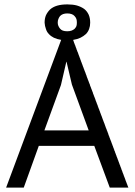

<svg xmlns="http://www.w3.org/2000/svg" viewBox="-20 -852 611 872"><path d="M202.1 -697.3Q210.9 -687.5 224.6 -680.7Q239.3 -673.8 257.8 -670.9Q174.8 -447.3 7.8 0Q27.3 0 87.9 0Q104.5 -46.9 156.2 -189.5Q218.8 -189.5 408.2 -189.5Q425.8 -141.6 478.5 0Q500 0 563.5 0Q563.5 0 562.5 -1Q562.5 -1 562.5 -2Q562.5 -2 561.5 -2.9Q561.5 -2.9 561.5 -3.9Q561.5 -3.9 561.5 -4.9Q561.5 -4.9 560.5 -5.9Q560.5 -5.9 560.5 -6.8Q560.5 -6.8 559.6 -7.8Q559.6 -7.8 559.6 -8.8Q559.6 -8.8 559.6 -9.8Q559.6 -9.8 558.6 -10.7Q558.6 -10.7 558.6 -11.7Q558.6 -11.7 558.6 -12.7Q558.6 -12.7 557.6 -13.7Q557.6 -13.7 557.6 -14.6Q557.6 -14.6 556.6 -15.6Q556.6 -15.6 556.6 -16.6Q556.6 -16.6 556.6 -17.6Q556.6 -17.6 555.7 -18.6Q555.7 -18.6 555.7 -19.5Q555.7 -19.5 554.7 -20.5Q554.7 -20.5 554.7 -21.5Q554.7 -21.5 554.7 -22.5Q554.7 -22.5 553.7 -23.4Q553.7 -23.4 553.7 -24.4Q553.7 -24.4 553.7 -25.4Q553.7 -25.4 552.7 -26.4Q552.7 -26.4 552.7 -27.3Q552.7 -27.3 551.8 -28.3Q551.8 -28.3 551.8 -29.3Q551.8 -29.3 551.8 -30.3Q551.8 -30.3 550.8 -31.2Q550.8 -31.2 550.8 -32.2Q550.8 -32.2 549.8 -33.2Q549.8 -33.2 549.8 -34.2Q549.8 -34.2 549.8 -35.2Q549.8 -35.2 548.8 -37.1Q548.8 -37.1 548.8 -38.1Q548.8 -38.1 547.9 -39.1Q547.9 -39.1 547.9 -40Q547.9 -40 547.9 -41Q547.9 -41 546.9 -42Q546.9 -42 546.9 -43Q546.9 -43 546.9 -43.9Q546.9 -43.9 545.9 -44.9Q545.9 -44.9 545.9 -45.9Q545.9 -45.9 544.9 -46.9Q544.9 -46.9 544.9 -47.9Q544.9 -47.9 544.9 -48.8Q544.9 -48.8 543.9 -49.8Q543.9 -49.8 543.9 -50.8Q543.9 -50.8 543 -51.8Q543 -51.8 543 -52.7Q543 -52.7 543 -53.7Q543 -53.7 542 -54.7Q542 -54.7 542 -55.7Q542 -56.6 541 -57.6Q541 -57.6 541 -58.6Q541 -58.6 541 -59.6Q541 -59.6 540 -60.5Q540 -60.5 540 -61.5Q540 -61.5 539.1 -62.5Q539.1 -62.5 539.1 -63.5Q539.1 -63.5 539.1 -64.5Q539.1 -64.5 538.1 -65.4Q538.1 -65.4 538.1 -66.4Q538.1 -66.4 537.1 -67.4Q537.1 -67.4 537.1 -68.4Q537.1 -68.4 537.1 -69.3Q537.1 -69.3 536.1 -70.3Q536.1 -70.3 536.1 -71.3Q536.1 -72.3 535.2 -73.2Q535.2 -73.2 535.2 -74.2Q535.2 -74.2 535.2 -75.2Q535.2 -75.2 534.2 -76.2Q534.2 -76.2 534.2 -77.1Q534.2 -77.1 533.2 -78.1Q533.2 -78.1 533.2 -79.1Q533.2 -79.1 533.2 -80.1Q533.2 -80.1 532.2 -81.1Q532.2 -81.1 532.2 -82Q532.2 -82 531.2 -83Q531.2 -83 531.2 -84Q531.2 -84 531.2 -85Q531.2 -85 530.3 -86.9Q530.3 -86.9 530.3 -87.9Q530.3 -87.9 529.3 -88.9Q529.3 -88.9 529.3 -89.8Q529.3 -89.8 529.3 -90.8Q529.3 -90.8 528.3 -91.8Q528.3 -91.8 528.3 -92.8Q528.3 -92.8 527.3 -93.8Q527.3 -93.8 527.3 -94.7Q527.3 -94.7 527.3 -95.7Q527.3 -95.7 526.4 -96.7Q526.4 -96.7 526.4 -97.7Q526.4 -97.7 525.4 -99.6Q525.4 -99.6 525.4 -100.6Q525.4 -100.6 525.4 -101.6Q525.4 -101.6 524.4 -102.5Q524.4 -102.5 524.4 -103.5Q524.4 -103.5 523.4 -104.5Q523.4 -104.5 523.4 -105.5Q523.4 -105.5 522.5 -106.4Q522.5 -106.4 522.5 -107.4Q522.5 -107.4 522.5 -108.4Q522.5 -108.4 521.5 -109.4Q521.5 -109.4 521.5 -111.3Q521.5 -111.3 520.5 -112.3Q520.5 -112.3 520.5 -113.3Q520.5 -113.3 520.5 -114.3Q520.5 -114.3 519.5 -115.2Q519.5 -115.2 519.5 -116.2Q519.5 -116.2 518.6 -117.2Q518.6 -117.2 518.6 -118.2Q518.6 -118.2 518.6 -119.1Q518.6 -119.1 517.6 -120.1Q517.6 -120.1 517.6 -121.1Q517.6 -122.1 516.6 -123Q516.6 -123 516.6 -124Q516.6 -124 516.6 -125Q516.6 -125 515.6 -126Q515.6 -126 515.6 -127Q515.6 -127 514.6 -127.9Q514.6 -127.9 514.6 -128.9Q514.6 -128.9 513.7 -129.9Q513.7 -129.9 513.7 -130.9Q513.7 -131.8 513.7 -132.8Q513.7 -132.8 512.7 -133.8Q512.7 -133.8 512.7 -134.8Q512.7 -134.8 511.7 -135.7Q511.7 -135.7 511.7 -136.7Q511.7 -136.7 511.7 -137.7Q511.7 -137.7 510.7 -138.7Q510.7 -138.7 510.7 -139.6Q510.7 -139.6 509.8 -140.6Q509.8 -140.6 509.8 -141.6Q509.8 -142.6 508.8 -143.6Q508.8 -143.6 508.8 -144.5Q508.8 -144.5 508.8 -145.5Q508.8 -145.5 507.8 -146.5Q507.8 -146.5 507.8 -147.5Q507.8 -147.5 506.8 -148.4Q506.8 -148.4 506.8 -149.4Q506.8 -149.4 506.8 -150.4Q506.8 -150.4 505.9 -151.4Q505.9 -152.3 505.9 -153.3Q505.9 -153.3 504.9 -154.3Q504.9 -154.3 504.9 -155.3Q504.9 -155.3 503.9 -156.2Q503.9 -156.2 503.9 -157.2Q503.9 -157.2 503.9 -158.2Q503.9 -158.2 502.9 -159.2Q502.9 -159.2 502.9 -160.2Q502.9 -160.2 502 -161.1Q502 -161.1 502 -163.1Q502 -163.1 502 -164.1Q502 -164.1 501 -165Q501 -165 501 -166Q501 -166 500 -167Q500 -167 500 -168Q500 -168 499 -168.9Q499 -168.9 499 -169.9Q499 -170.9 499 -171.9Q499 -171.9 498 -172.9Q498 -172.9 498 -173.8Q498 -173.8 497.1 -174.8Q497.1 -174.8 497.1 -175.8Q497.1 -175.8 497.1 -176.8Q497.1 -176.8 496.1 -177.7Q496.1 -178.7 496.1 -179.7Q496.1 -179.7 495.1 -180.7Q495.1 -180.7 495.1 -181.6Q495.1 -181.6 494.1 -182.6Q494.1 -182.6 494.1 -183.6Q494.1 -183.6 494.1 -184.6Q494.1 -184.6 493.2 -185.5Q493.2 -185.5 493.2 -186.5Q493.2 -186.5 493.2 -187.5Q493.2 -187.5 492.2 -188.5Q492.2 -188.5 492.2 -189.5Q492.2 -189.5 491.2 -190.4Q491.2 -190.4 491.2 -191.4Q491.2 -191.4 491.2 -192.4Q491.2 -192.4 490.2 -193.4Q490.2 -193.4 490.2 -194.3Q490.2 -194.3 490.2 -195.3Q490.2 -195.3 489.3 -196.3Q489.3 -196.3 489.3 -197.3Q489.3 -197.3 488.3 -198.2Q488.3 -198.2 488.3 -199.2Q488.3 -199.2 488.3 -200.2Q488.3 -200.2 487.3 -201.2Q487.3 -201.2 487.3 -202.1Q487.3 -202.1 487.3 -203.1Q487.3 -203.1 486.3 -204.1Q486.3 -204.1 486.3 -205.1Q486.3 -205.1 485.4 -206.1Q485.4 -206.1 485.4 -207Q485.4 -207 485.4 -208Q485.4 -208 484.4 -209Q484.4 -209 484.4 -210Q484.4 -210 484.4 -210.9Q484.4 -210.9 483.4 -211.9Q483.4 -211.9 483.4 -212.9Q483.4 -212.9 482.4 -213.9Q482.4 -213.9 482.4 -214.8Q482.4 -214.8 482.4 -215.8Q482.4 -215.8 481.4 -216.8Q481.4 -216.8 481.4 -217.8Q481.4 -217.8 480.5 -218.8Q480.5 -218.8 480.5 -219.7Q480.5 -219.7 480.5 -220.7Q480.5 -220.7 479.5 -221.7Q479.5 -221.7 479.5 -222.7Q479.5 -222.7 479.5 -223.6Q479.5 -223.6 478.5 -224.6Q478.5 -224.6 478.5 -225.6Q478.5 -225.6 477.5 -226.6Q477.5 -226.6 477.5 -227.5Q477.5 -227.5 477.5 -228.5Q477.5 -228.5 476.6 -229.5Q476.6 -229.5 476.6 -230.5Q476.6 -230.5 476.6 -231.4Q476.6 -231.4 475.6 -232.4Q475.6 -232.4 475.6 -233.4Q475.6 -233.4 474.6 -234.4Q474.6 -234.4 474.6 -235.4Q474.6 -235.4 474.6 -236.3Q474.6 -236.3 473.6 -237.3Q473.6 -237.3 473.6 -238.3Q473.6 -238.3 472.7 -239.3Q472.7 -239.3 472.7 -240.2Q472.7 -240.2 472.7 -241.2Q472.7 -241.2 471.7 -243.2Q471.7 -243.2 471.7 -244.1Q471.7 -244.1 471.7 -245.1Q471.7 -245.1 470.7 -246.1Q470.7 -246.1 470.7 -247.1Q470.7 -247.1 469.7 -248Q469.7 -248 469.7 -249Q469.7 -249 469.7 -250Q469.7 -250 468.8 -251Q468.8 -251 468.8 -252Q468.8 -252 468.8 -252.9Q468.8 -252.9 467.8 -253.9Q467.8 -253.9 467.8 -254.9Q467.8 -254.9 466.8 -255.9Q466.8 -255.9 466.8 -256.8Q466.8 -256.8 466.8 -257.8Q466.8 -257.8 465.8 -258.8Q465.8 -258.8 465.8 -259.8Q465.8 -259.8 464.8 -260.7Q464.8 -260.7 464.8 -261.7Q464.8 -261.7 464.8 -262.7Q464.8 -262.7 463.9 -263.7Q463.9 -263.7 463.9 -264.6Q463.9 -264.6 463.9 -265.6Q463.9 -265.6 462.9 -266.6Q462.9 -266.6 462.9 -267.6Q462.9 -267.6 461.9 -268.6Q461.9 -268.6 461.9 -269.5Q461.9 -269.5 461.9 -270.5Q461.9 -270.5 460.9 -271.5Q460.9 -271.5 460.9 -272.5Q460.9 -272.5 460 -273.4Q460 -273.4 460 -274.4Q460 -274.4 460 -275.4Q460 -275.4 459 -276.4Q459 -276.4 459 -277.3Q459 -277.3 459 -278.3Q459 -278.3 458 -279.3Q458 -279.3 458 -280.3Q458 -280.3 457 -282.2Q457 -282.2 457 -283.2Q457 -283.2 457 -284.2Q457 -284.2 456.1 -285.2Q456.1 -285.2 456.1 -286.1Q456.1 -286.1 455.1 -287.1Q455.1 -287.1 455.1 -288.1Q455.1 -288.1 455.1 -289.1Q455.1 -289.1 454.1 -290Q454.1 -290 454.1 -291Q454.1 -291 454.1 -292Q454.1 -292 453.1 -293Q453.1 -293 453.1 -293.9Q453.1 -293.9 452.1 -294.9Q452.1 -294.9 452.1 -295.9Q452.1 -295.9 452.1 -296.9Q452.1 -296.9 451.2 -297.9Q451.2 -297.9 451.2 -298.8Q451.2 -298.8 450.2 -299.8Q450.2 -299.8 450.2 -300.8Q450.2 -300.8 450.2 -301.8Q450.2 -301.8 449.2 -302.7Q449.2 -302.7 449.2 -303.7Q449.2 -303.7 449.2 -304.7Q449.2 -304.7 448.2 -305.7Q448.2 -305.7 448.2 -306.6Q448.2 -306.6 447.3 -307.6Q447.3 -307.6 447.3 -308.6Q447.3 -308.6 447.3 -309.6Q447.3 -309.6 446.3 -310.5Q446.3 -310.5 446.3 -311.5Q446.3 -311.5 445.3 -312.5Q445.3 -312.5 445.3 -314.5Q445.3 -314.5 445.3 -315.4Q445.3 -315.4 444.3 -316.4Q444.3 -316.4 444.3 -317.4Q444.3 -317.4 443.4 -318.4Q443.4 -318.4 443.4 -319.3Q443.4 -319.3 443.4 -320.3Q443.4 -320.3 442.4 -321.3Q442.4 -321.3 442.4 -322.3Q442.4 -322.3 442.4 -323.2Q442.4 -323.2 441.4 -324.2Q441.4 -324.2 441.4 -325.2Q441.4 -325.2 440.4 -326.2Q440.4 -326.2 440.4 -327.1Q440.4 -327.1 440.4 -328.1Q440.4 -328.1 439.5 -329.1Q439.5 -329.1 439.5 -330.1Q439.5 -330.1 438.5 -331.1Q438.5 -331.1 438.5 -332Q438.5 -332 438.5 -333Q438.5 -333 437.5 -334Q437.5 -334 437.5 -335Q437.5 -335 437.5 -335.9Q437.5 -335.9 436.5 -336.9Q436.5 -336.9 436.5 -337.9Q436.5 -337.9 435.5 -338.9Q435.5 -338.9 435.5 -339.8Q435.5 -339.8 435.5 -340.8Q435.5 -340.8 434.6 -341.8Q434.6 -342.8 434.6 -343.8Q434.6 -343.8 433.6 -344.7Q433.6 -344.7 433.6 -345.7Q433.6 -345.7 433.6 -346.7Q433.6 -346.7 432.6 -347.7Q432.6 -347.7 432.6 -348.6Q432.6 -348.6 431.6 -349.6Q431.6 -349.6 431.6 -350.6Q431.6 -350.6 431.6 -351.6Q431.6 -351.6 430.7 -352.5Q430.7 -352.5 430.7 -353.5Q430.7 -353.5 430.7 -354.5Q430.7 -354.5 429.7 -355.5Q429.7 -355.5 429.7 -356.4Q429.7 -356.4 428.7 -357.4Q428.7 -357.4 428.7 -358.4Q428.7 -358.4 428.7 -359.4Q428.7 -359.4 427.7 -360.4Q427.7 -360.4 427.7 -361.3Q427.7 -361.3 426.8 -362.3Q426.8 -362.3 426.8 -363.3Q426.8 -363.3 426.8 -364.3Q426.8 -364.3 425.8 -365.2Q425.8 -365.2 425.8 -366.2Q425.8 -366.2 425.8 -367.2Q425.8 -367.2 424.8 -368.2Q424.8 -368.2 424.8 -369.1Q424.8 -369.1 423.8 -370.1Q423.8 -371.1 423.8 -372.1Q423.8 -372.1 423.8 -373Q423.8 -373 422.9 -374Q422.9 -374 422.9 -375Q422.9 -375 421.9 -376Q421.9 -376 421.9 -377Q421.9 -377 421.9 -377.9Q421.9 -377.9 420.9 -378.9Q420.9 -378.9 420.9 -379.9Q420.9 -379.9 419.9 -380.9Q419.9 -380.9 419.9 -381.8Q419.9 -381.8 419.9 -382.8Q419.9 -382.8 418.9 -383.8Q418.9 -383.8 418.9 -384.8Q418.9 -384.8 418.9 -385.7Q418.9 -385.7 418 -386.7Q418 -386.7 418 -387.7Q418 -387.7 417 -388.7Q417 -388.7 417 -389.6Q417 -389.6 417 -390.6Q417 -390.6 416 -391.6Q416 -391.6 416 -392.6Q416 -392.6 415 -393.6Q415 -393.6 415 -394.5Q415 -394.5 415 -395.5Q415 -395.5 414.1 -396.5Q414.1 -396.5 414.1 -397.5Q414.1 -397.5 414.1 -398.4Q414.1 -398.4 413.1 -399.4Q413.1 -400.4 413.1 -401.4Q413.1 -401.4 412.1 -402.3Q412.1 -402.3 412.1 -403.3Q412.1 -403.3 412.1 -404.3Q412.1 -404.3 411.1 -405.3Q411.1 -405.3 411.1 -406.2Q411.1 -406.2 410.2 -407.2Q410.2 -407.2 410.2 -408.2Q410.2 -408.2 410.2 -409.2Q410.2 -409.2 409.2 -410.2Q409.2 -410.2 409.2 -411.1Q409.2 -411.1 408.2 -412.1Q408.2 -412.1 408.2 -413.1Q408.2 -413.1 408.2 -414.1Q408.2 -414.1 407.2 -415Q407.2 -415 407.2 -416Q407.2 -416 407.2 -417Q407.2 -417 406.2 -418Q406.2 -418 406.2 -418.9Q406.2 -418.9 405.3 -419.9Q405.3 -419.9 405.3 -420.9Q405.3 -420.9 405.3 -421.9Q405.3 -421.9 404.3 -422.9Q404.3 -422.9 404.3 -423.8Q404.3 -423.8 403.3 -424.8Q403.3 -424.8 403.3 -425.8Q403.3 -425.8 403.3 -426.8Q403.3 -426.8 402.3 -427.7Q402.3 -427.7 402.3 -428.7Q402.3 -428.7 402.3 -430.7Q402.3 -430.7 401.4 -431.6Q401.4 -431.6 401.4 -432.6Q401.4 -432.6 400.4 -433.6Q400.4 -433.6 400.4 -434.6Q400.4 -434.6 400.4 -435.5Q400.4 -435.5 399.4 -436.5Q399.4 -436.5 399.4 -437.5Q399.4 -437.5 398.4 -438.5Q398.4 -438.5 398.4 -439.5Q398.4 -439.5 398.4 -440.4Q398.4 -440.4 397.5 -441.4Q397.5 -441.4 397.5 -442.4Q397.5 -442.4 397.5 -443.4Q397.5 -443.4 396.5 -444.3Q396.5 -444.3 396.5 -445.3Q396.5 -445.3 395.5 -446.3Q395.5 -446.3 395.5 -447.3Q395.5 -447.3 395.5 -448.2Q395.5 -448.2 394.5 -449.2Q394.5 -449.2 394.5 -450.2Q394.5 -450.2 393.6 -451.2Q393.6 -451.2 393.6 -452.1Q393.6 -452.1 393.6 -453.1Q393.6 -453.1 392.6 -454.1Q392.6 -454.1 392.6 -455.1Q392.6 -455.1 392.6 -456.1Q392.6 -456.1 391.6 -457Q391.6 -457 391.6 -458Q391.6 -458 390.6 -459Q390.6 -459 390.6 -460Q390.6 -460 390.6 -460.9Q390.6 -460.9 389.6 -461.9Q389.6 -461.9 389.6 -462.9Q389.6 -462.9 388.7 -464.8Q388.7 -464.8 388.7 -465.8Q388.7 -465.8 388.7 -466.8Q388.7 -466.8 387.7 -467.8Q387.7 -467.8 387.7 -468.8Q387.7 -468.8 387.7 -469.7Q387.7 -469.7 386.7 -470.7Q386.7 -470.7 386.7 -471.7Q386.7 -471.7 385.7 -472.7Q385.7 -472.7 385.7 -473.6Q385.7 -473.6 385.7 -474.6Q385.7 -474.6 384.8 -475.6Q384.8 -475.6 384.8 -476.6Q384.8 -476.6 383.8 -477.5Q383.8 -477.5 383.8 -478.5Q383.8 -478.5 383.8 -479.5Q383.8 -479.5 382.8 -480.5Q382.8 -480.5 382.8 -481.4Q382.8 -481.4 382.8 -482.4Q382.8 -482.4 381.8 -483.4Q381.8 -483.4 381.8 -484.4Q381.8 -484.4 380.9 -485.4Q380.9 -485.4 380.9 -486.3Q380.9 -486.3 380.9 -487.3Q380.9 -487.3 379.9 -488.3Q379.9 -488.3 379.9 -489.3Q379.9 -489.3 378.9 -490.2Q378.9 -490.2 378.9 -491.2Q378.9 -491.2 378.9 -492.2Q378.9 -492.2 377.9 -493.2Q377.9 -493.2 377.9 -494.1Q377.9 -494.1 377.9 -495.1Q377.9 -495.1 377 -496.1Q377 -496.1 377 -497.1Q377 -497.1 376 -498Q376 -498 376 -499Q376 -499 376 -500Q376 -500 375 -501Q375 -501 375 -502Q375 -502 375 -502.9Q375 -502.9 374 -503.9Q374 -503.9 374 -504.9Q374 -504.9 373 -505.9Q373 -505.9 373 -506.8Q373 -506.8 373 -508.8Q373 -508.8 372.1 -509.8Q372.1 -509.8 372.1 -510.7Q372.1 -510.7 371.1 -511.7Q371.1 -511.7 371.1 -512.7Q371.1 -512.7 371.1 -513.7Q371.1 -513.7 370.1 -514.6Q370.1 -514.6 370.1 -515.6Q370.1 -515.6 370.1 -516.6Q370.1 -516.6 369.1 -517.6Q369.1 -517.6 369.1 -518.6Q369.1 -518.6 368.2 -519.5Q368.2 -519.5 368.2 -520.5Q368.2 -520.5 368.2 -521.5Q368.2 -521.5 367.2 -522.5Q367.2 -522.5 367.2 -523.4Q367.2 -523.4 367.2 -524.4Q367.2 -524.4 366.2 -525.4Q366.2 -525.4 366.2 -526.4Q366.2 -526.4 365.2 -527.3Q365.2 -527.3 365.2 -528.3Q365.2 -528.3 365.2 -529.3Q365.2 -529.3 364.3 -530.3Q364.3 -530.3 364.3 -531.2Q364.3 -531.2 363.3 -532.2Q363.3 -532.2 363.3 -533.2Q363.3 -533.2 363.3 -534.2Q363.3 -534.2 362.3 -535.2Q362.3 -535.2 362.3 -536.1Q362.3 -536.1 362.3 -537.1Q362.3 -537.1 361.3 -538.1Q361.3 -538.1 361.3 -539.1Q361.3 -539.1 360.4 -540Q360.4 -540 360.4 -541Q360.4 -541 360.4 -542Q360.4 -542 359.4 -543Q359.4 -543 359.4 -543.9Q359.4 -543.9 359.4 -544.9Q359.4 -544.9 358.4 -545.9Q358.4 -545.9 358.4 -546.9Q358.4 -546.9 357.4 -547.9Q357.4 -547.9 357.4 -548.8Q357.4 -548.8 357.4 -549.8Q357.4 -549.8 356.4 -550.8Q356.4 -550.8 356.4 -551.8Q356.4 -551.8 356.4 -552.7Q356.4 -552.7 355.5 -553.7Q355.5 -553.7 355.5 -554.7Q355.5 -554.7 354.5 -555.7Q354.5 -555.7 354.5 -556.6Q354.5 -556.6 354.5 -557.6Q354.5 -557.6 353.5 -558.6Q353.5 -558.6 353.5 -559.6Q353.5 -559.6 353.5 -560.5Q353.5 -560.5 352.5 -561.5Q352.5 -561.5 352.5 -562.5Q352.5 -562.5 351.6 -563.5Q351.6 -563.5 351.6 -564.5Q351.6 -564.5 351.6 -565.4Q351.6 -565.4 350.6 -566.4Q350.6 -566.4 350.6 -567.4Q350.6 -567.4 350.6 -568.4Q350.6 -568.4 349.6 -569.3Q349.6 -569.3 349.6 -570.3Q349.6 -570.3 348.6 -571.3Q348.6 -571.3 348.6 -572.3Q348.6 -572.3 348.6 -573.2Q348.6 -573.2 347.7 -574.2Q347.7 -574.2 347.7 -575.2Q347.7 -575.2 347.7 -576.2Q347.7 -576.2 346.7 -577.1Q346.7 -577.1 346.7 -578.1Q346.7 -578.1 345.7 -579.1Q345.7 -579.1 345.7 -580.1Q345.7 -580.1 345.7 -581.1Q345.7 -581.1 344.7 -582Q344.7 -582 344.7 -583Q344.7 -583 344.7 -584Q344.7 -584 343.8 -585Q343.8 -585 343.8 -585.9Q343.8 -585.9 343.8 -586.9Q343.8 -586.9 342.8 -587.9Q342.8 -587.9 342.8 -588.9Q342.8 -588.9 341.8 -589.8Q341.8 -589.8 341.8 -590.8Q341.8 -590.8 341.8 -591.8Q341.8 -591.8 340.8 -592.8Q340.8 -592.8 340.8 -593.8Q340.8 -593.8 340.8 -594.7Q340.8 -594.7 339.8 -595.7Q339.8 -595.7 339.8 -596.7Q339.8 -596.7 338.9 -597.7Q338.9 -597.7 338.9 -598.6Q338.9 -598.6 338.9 -599.6Q338.9 -599.6 337.9 -600.6Q337.9 -600.6 337.9 -601.6Q337.9 -601.6 337.9 -602.5Q337.9 -602.5 336.9 -603.5Q336.9 -603.5 336.9 -604.5Q336.9 -604.5 335.9 -605.5Q335.9 -605.5 335.9 -606.4Q335.9 -606.4 335.9 -607.4Q335.9 -607.4 335 -608.4Q335 -608.4 335 -609.4Q335 -609.4 335 -610.4Q335 -610.4 334 -611.3Q334 -611.3 334 -612.3Q334 -612.3 334 -613.3Q334 -613.3 333 -614.3Q333 -614.3 333 -615.2Q333 -615.2 332 -616.2Q332 -616.2 332 -617.2Q332 -617.2 332 -617.2Q332 -617.2 331.1 -618.2Q331.1 -618.2 331.1 -619.1Q331.1 -619.1 331.1 -620.1Q331.1 -620.1 330.1 -621.1Q330.1 -621.1 330.1 -622.1Q330.1 -622.1 330.1 -623Q330.1 -623 329.1 -624Q329.1 -624 329.1 -625Q329.1 -625 328.1 -626Q328.1 -626 328.1 -627Q328.1 -627 328.1 -627.9Q328.1 -627.9 327.1 -628.9Q327.1 -628.9 327.1 -629.9Q327.1 -629.9 327.1 -630.9Q327.1 -630.9 326.2 -631.8Q326.2 -631.8 326.2 -632.8Q326.2 -632.8 326.2 -633.8Q326.2 -633.8 325.2 -634.8Q325.2 -634.8 325.2 -635.7Q325.2 -635.7 324.2 -636.7Q324.2 -636.7 324.2 -637.7Q324.2 -637.7 324.2 -638.7Q324.2 -638.7 323.2 -639.6Q323.2 -639.6 323.2 -640.6Q323.2 -640.6 323.2 -641.6Q323.2 -641.6 322.3 -642.6Q322.3 -642.6 322.3 -643.6Q322.3 -643.6 322.3 -644.5Q322.3 -644.5 321.3 -645.5Q321.3 -645.5 321.3 -646.5Q321.3 -646.5 320.3 -647.5Q320.3 -647.5 320.3 -648.4Q320.3 -648.4 320.3 -649.4Q320.3 -649.4 319.3 -649.4Q319.3 -649.4 319.3 -650.4Q319.3 -650.4 319.3 -651.4Q319.3 -651.4 318.4 -652.3Q318.4 -652.3 318.4 -653.3Q318.4 -653.3 318.4 -654.3Q318.4 -654.3 317.4 -655.3Q317.4 -655.3 317.4 -656.2Q317.4 -656.2 316.4 -657.2Q316.4 -657.2 316.4 -658.2Q316.4 -658.2 316.4 -659.2Q316.4 -660.2 315.4 -661.1Q315.4 -661.1 315.4 -662.1Q315.4 -662.1 314.5 -663.1Q314.5 -663.1 314.5 -664.1Q314.5 -664.1 314.5 -665Q314.5 -665 313.5 -666Q313.5 -666 313.5 -667Q313.5 -667 313.5 -668Q313.5 -668 312.5 -668.9Q312.5 -668.9 312.5 -669.9Q312.5 -669.9 312.5 -670.9Q331.1 -673.8 345.7 -680.7Q359.4 -687.5 370.1 -697.3Q379.9 -707 384.8 -720.7Q389.6 -733.4 389.6 -749Q389.6 -769.5 382.8 -785.2Q375 -801.8 362.3 -811.5Q348.6 -821.3 329.1 -827.1Q310.5 -832 286.1 -832Q258.8 -832 239.3 -826.2Q219.7 -820.3 207 -808.6Q195.3 -796.9 188.5 -782.2Q182.6 -767.6 182.6 -749Q183.6 -733.4 188.5 -720.7Q192.4 -707 202.1 -697.3ZM256.8 -465.8Q262.7 -492.2 281.2 -571.3Q281.2 -571.3 282.2 -571.3Q288.1 -545.9 306.6 -467.8Q325.2 -416 382.8 -259.8Q332 -259.8 181.6 -259.8Q200.2 -311.5 256.8 -465.8ZM252.9 -779.3Q258.8 -785.2 266.6 -788.1Q275.4 -791 285.2 -791Q296.9 -791 304.7 -788.1Q313.5 -785.2 318.4 -779.3Q324.2 -773.4 327.1 -765.6Q329.1 -758.8 329.1 -749Q329.1 -740.2 327.1 -733.4Q324.2 -726.6 318.4 -720.7Q312.5 -715.8 304.7 -712.9Q295.9 -710 285.2 -710Q274.4 -710 265.6 -712.9Q257.8 -715.8 252.9 -721.7Q248 -727.5 245.1 -734.4Q242.2 -741.2 242.2 -749Q242.2 -758.8 245.1 -765.6Q248 -773.4 252.9 -779.3Z"/></svg>

Font: Aptus Gothic JP
Style: Medium
Weight: 400
Designer: Fuminori Ogawa / Motoya
Version: Version 1